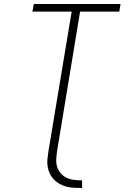

<svg xmlns="http://www.w3.org/2000/svg" viewBox="-20 -755 640 959"><path d="M390 184Q370 184 350.5 183Q331 182 313 177.5Q295 173 278.5 164Q262 155 249.5 142Q237 129 229 112.5Q221 96 218 77Q215 58 217 38.5Q219 19 222 0L338 -697H142L149 -735H582L576 -697H380L265 0Q262 20 261 40.5Q260 61 265.5 78.5Q271 96 283.5 110.5Q296 125 313 133Q330 141 350 143.5Q370 146 390 146Z"/></svg>

Font: Iosevka Curly XLtEx
Style: Italic
Weight: 200
Width: 7
Italic angle: -9°
Monospace: yes
Designer: Belleve Invis
Foundry: Belleve Invis
Version: Version 11.1.0; ttfautohint (v1.8.3)